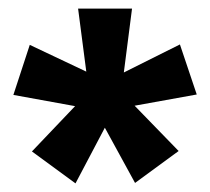

<svg xmlns="http://www.w3.org/2000/svg" viewBox="-20 -761 487 445"><path d="M436 -542 292 -516 394 -411 293 -337 223 -465 155 -336 54 -410 154 -515 11 -541 49 -657 180 -595 161 -741H286L267 -593L397 -658Z"/></svg>

Font: FiraGO SemiBold
Style: Regular
Weight: 600
Designer: bBox Type
Foundry: bBox Type GmbH
Version: Version 1.001;PS 001.001;hotconv 1.0.88;makeotf.lib2.5.64775